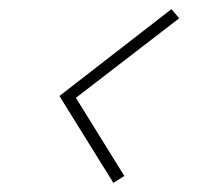

<svg xmlns="http://www.w3.org/2000/svg" viewBox="-20 -544 431 420"><path d="M228 -144 252 -159 146 -330 372 -504 355 -524 110 -334Z"/></svg>

Font: Parisienne
Style: Regular
Weight: 400
Designer: Astigmatic (AOETI)
Foundry: Astigmatic (AOETI)
Version: Version 1.000